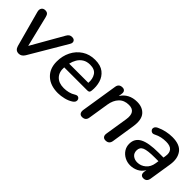

<svg xmlns="http://www.w3.org/2000/svg" viewBox="109 -1215 1942 1942"><g transform="rotate(45 1080.5 -244.0)"><path d="M224 7Q200 7 185.5 -5.5Q171 -18 164 -42L60 -424Q51 -455 64 -475Q77 -495 106 -495Q126 -495 138 -484.5Q150 -474 156 -449L237 -117L433 -460Q444 -479 456.5 -487Q469 -495 488 -495Q517 -495 527 -475.5Q537 -456 521 -430L286 -32Q262 7 224 7Z M786 9Q678 9 615 -49.5Q552 -108 552 -209Q552 -289 585 -354.5Q618 -420 677.5 -458.5Q737 -497 816 -497Q895 -497 940 -461.5Q985 -426 1001.5 -370Q1018 -314 1011 -252Q1009 -233 1001 -227Q993 -221 978 -221H648Q643 -151 681.5 -110Q720 -69 793 -69Q826 -69 859 -77Q892 -85 920 -103Q940 -115 954 -111Q968 -107 974.5 -94Q981 -81 976.5 -65.5Q972 -50 955 -38Q920 -14 873.5 -2.5Q827 9 786 9ZM815 -426Q768 -426 735.5 -405.5Q703 -385 684 -352.5Q665 -320 657 -283H931Q936 -343 909 -384.5Q882 -426 815 -426Z M1130 7Q1107 7 1096 -9Q1085 -25 1089 -53L1151 -445Q1158 -495 1209 -495Q1231 -495 1242 -481Q1253 -467 1248 -439L1243 -406Q1270 -450 1314 -473.5Q1358 -497 1416 -497Q1496 -497 1537.5 -447.5Q1579 -398 1563 -294L1524 -43Q1516 7 1466 7Q1442 7 1430.5 -8.5Q1419 -24 1424 -52L1462 -292Q1482 -416 1380 -416Q1313 -416 1273.5 -374.5Q1234 -333 1223 -263L1188 -43Q1181 7 1130 7Z M1820 9Q1777 9 1740 -10.5Q1703 -30 1681 -63.5Q1659 -97 1659 -139Q1659 -216 1725 -251Q1791 -286 1934 -286H2003L2007 -310Q2016 -363 1992 -391Q1968 -419 1909 -419Q1874 -419 1841.5 -412Q1809 -405 1776 -388Q1757 -378 1742 -383.5Q1727 -389 1720.5 -402.5Q1714 -416 1720.5 -432Q1727 -448 1750 -459Q1790 -478 1834.5 -487.5Q1879 -497 1921 -497Q2030 -497 2072.5 -437.5Q2115 -378 2100 -284L2062 -43Q2054 7 2007 7Q1985 7 1974 -7Q1963 -21 1967 -49L1971 -74Q1946 -31 1905.5 -11Q1865 9 1820 9ZM1849 -63Q1900 -63 1939.5 -96.5Q1979 -130 1988 -190L1993 -224H1943Q1839 -224 1799 -207Q1759 -190 1759 -145Q1759 -105 1785.5 -84Q1812 -63 1849 -63Z"/></g></svg>

Font: Nunito SemiBold
Style: Italic
Weight: 600
Italic angle: -9°
Designer: Vernon Adams
Foundry: Vernon Adams
Version: Version 3.601; ttfautohint (v1.8.2.53-6de2)